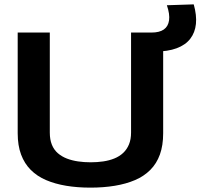

<svg xmlns="http://www.w3.org/2000/svg" viewBox="-20 -849 918 879"><path d="M61 -239V-700H208V-242Q208 -210 217.5 -186.5Q227 -163 245 -147.5Q263 -132 286.5 -123Q310 -114 337.5 -110Q365 -106 395 -106Q425 -106 452.5 -110Q480 -114 503.5 -123.5Q527 -133 544 -149Q561 -165 570.5 -188Q580 -211 580 -242V-700H727V-239Q727 -183 712 -141.5Q697 -100 668 -71Q639 -42 598 -24.5Q557 -7 505.5 1.5Q454 10 394 10Q334 10 283 1.5Q232 -7 191 -24.5Q150 -42 121 -71Q92 -100 76.5 -141.5Q61 -183 61 -239ZM665 -613V-700H674Q710 -700 730 -714Q750 -728 754 -756Q758 -784 744 -825L867 -829Q881 -779 877 -739.5Q873 -700 851 -671.5Q829 -643 788.5 -628Q748 -613 690 -613Z"/></svg>

Font: Georama SemiExpanded SemiBold
Style: Regular
Weight: 600
Width: 6
Designer: Jean-Baptiste Levee
Foundry: Production Type
Version: Version 1.001